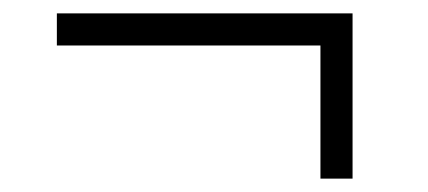

<svg xmlns="http://www.w3.org/2000/svg" viewBox="-20 -397 640 287"><path d="M459 -329H65V-377H507V-130H459Z"/></svg>

Font: Noto Sans Mono UI Light
Style: Regular
Weight: 300
Monospace: yes
Designer: Monotype Design team
Foundry: Monotype Imaging Inc.
Version: Version 1.000